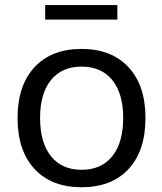

<svg xmlns="http://www.w3.org/2000/svg" viewBox="-20 -746 655 774"><path d="M308.6 8.8Q187.5 8.8 119.1 -64.9Q50.8 -138.7 50.8 -270.5Q50.8 -401.4 119.1 -475.1Q187.5 -548.8 308.6 -548.8Q429.7 -548.8 498 -475.1Q566.4 -401.4 566.4 -270.5Q566.4 -138.7 498.5 -64.9Q430.7 8.8 308.6 8.8ZM141.6 -270.5Q141.6 -170.9 185.5 -116.2Q229.5 -61.5 308.6 -61.5Q388.7 -61.5 432.6 -116.2Q476.6 -170.9 476.6 -270.5Q476.6 -369.1 432.6 -423.3Q388.7 -477.5 308.6 -477.5Q229.5 -477.5 185.5 -423.3Q141.6 -369.1 141.6 -270.5ZM162.1 -667V-725.6H453.1V-667Z"/></svg>

Font: Min Sans
Style: Regular
Weight: 400
Designer: Jinseong-Kim, NotoSansCJK, Nunito
Foundry: Jinseong-Kim
Version: Version 1.400;Glyphs 3.1.2 (3151)